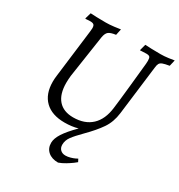

<svg xmlns="http://www.w3.org/2000/svg" viewBox="-204 -783 1083 1160"><g transform="rotate(30 337.5 -202.5)"><path d="M675 -646 665 -603Q634 -598 619.5 -592.5Q605 -587 599.5 -577Q594 -567 592 -546L550 -206Q542 -141 509.5 -93.5Q477 -46 421 10Q380 51 360.5 77.5Q341 104 341 134Q341 156 354.5 169Q368 182 390 182Q406 182 423.5 177Q441 172 452.5 166.5Q464 161 467 159L477 178Q473 182 457.5 193.5Q442 205 419 219Q396 233 373 241Q329 241 303 218.5Q277 196 277 158Q277 128 301 90.5Q325 53 378 0Q336 12 286 12Q197 12 149 -34.5Q101 -81 101 -167Q101 -188 104 -210L145 -542Q147 -560 147 -565Q147 -583 140 -589.5Q133 -596 115 -596Q105 -596 95 -595Q85 -594 82 -594L81 -598L93 -639Q104 -638 135.5 -637Q167 -636 199 -636Q225 -636 257.5 -640Q290 -644 300 -646L291 -603Q254 -598 240.5 -586.5Q227 -575 222 -546L178 -252Q175 -225 175 -202Q175 -123 211 -82Q247 -41 315 -41Q395 -41 442.5 -85.5Q490 -130 500 -215Q506 -259 518.5 -380Q531 -501 535 -542Q536 -550 536 -563Q536 -583 530 -589.5Q524 -596 506 -596Q494 -596 481 -595Q468 -594 463 -594V-598L474 -639Q486 -638 517.5 -637Q549 -636 581 -636Q607 -636 636.5 -640Q666 -644 675 -646Z"/></g></svg>

Font: Alegreya SC
Style: Italic
Weight: 400
Italic angle: -7°
Designer: Juan Pablo del Peral
Foundry: Huerta Tipografica
Version: Version 2.007; ttfautohint (v1.6)